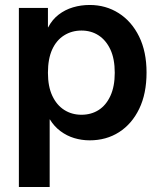

<svg xmlns="http://www.w3.org/2000/svg" viewBox="-20 -553 644 773"><path d="M56 200V-521H173V-443H174Q190 -474 216 -494Q242 -514 274 -523.5Q306 -533 341 -533Q406 -533 458 -500Q510 -467 540 -406Q570 -345 570 -261Q570 -176 540.5 -115Q511 -54 459.5 -21Q408 12 341 12Q309 12 279 3Q249 -6 223.5 -25Q198 -44 181 -72H180V200ZM308 -91Q347 -91 377 -110Q407 -129 424.5 -167Q442 -205 442 -260Q442 -316 424.5 -353.5Q407 -391 377 -410.5Q347 -430 308 -430Q269 -430 238 -410.5Q207 -391 190 -353.5Q173 -316 173 -260Q173 -205 190.5 -167.5Q208 -130 238.5 -110.5Q269 -91 308 -91Z"/></svg>

Font: TikTok Sans 24pt SemiBold
Style: Regular
Weight: 600
Version: Version 4.000